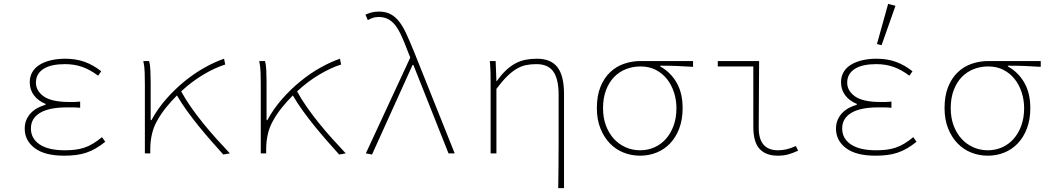

<svg xmlns="http://www.w3.org/2000/svg" viewBox="-20 -794 5440 994"><path d="M312 12Q212 12 160 -27Q108 -66 108 -128Q108 -155 117.5 -175.5Q127 -196 142 -211Q157 -226 176.5 -236Q196 -246 216 -252V-256Q177 -272 155.5 -301Q134 -330 134 -368Q134 -398 147.5 -421Q161 -444 185.5 -459Q210 -474 244 -482Q278 -490 318 -490Q374 -490 419 -473.5Q464 -457 504 -425L488 -402Q447 -433 406 -447.5Q365 -462 316 -462Q283 -462 255.5 -456.5Q228 -451 208 -439Q188 -427 177 -409Q166 -391 166 -366Q166 -324 206.5 -295Q247 -266 340 -266Q354 -266 365 -266Q376 -266 395 -268V-236Q374 -238 358.5 -238Q343 -238 326 -238Q234 -238 187 -209.5Q140 -181 140 -129Q140 -77 185 -46.5Q230 -16 316 -16Q344 -16 369 -19Q394 -22 416.5 -29.5Q439 -37 461.5 -50.5Q484 -64 508 -84L525 -60Q500 -40 476 -26Q452 -12 426.5 -3.5Q401 5 373 8.5Q345 12 312 12Z M1136 6Q1108 -25 1075.5 -62Q1043 -99 1010 -139.5Q977 -180 947.5 -221Q918 -262 896 -300Q866 -270 839 -236.5Q812 -203 792 -166Q775 -136 766.5 -99Q758 -62 758 -22V0H730V-360Q730 -389 729 -420Q728 -451 722 -478H752Q757 -461 758.5 -431.5Q760 -402 760 -372V-172H764Q796 -231 841 -282Q886 -333 936.5 -374Q987 -415 1040 -444.5Q1093 -474 1140 -490L1146 -460Q1092 -443 1032.5 -407.5Q973 -372 918 -321Q939 -282 968 -240.5Q997 -199 1030.5 -157.5Q1064 -116 1100 -76Q1136 -36 1170 0Z M1736 6Q1708 -25 1675.5 -62Q1643 -99 1610 -139.5Q1577 -180 1547.5 -221Q1518 -262 1496 -300Q1466 -270 1439 -236.5Q1412 -203 1392 -166Q1375 -136 1366.5 -99Q1358 -62 1358 -22V0H1330V-360Q1330 -389 1329 -420Q1328 -451 1322 -478H1352Q1357 -461 1358.5 -431.5Q1360 -402 1360 -372V-172H1364Q1396 -231 1441 -282Q1486 -333 1536.5 -374Q1587 -415 1640 -444.5Q1693 -474 1740 -490L1746 -460Q1692 -443 1632.5 -407.5Q1573 -372 1518 -321Q1539 -282 1568 -240.5Q1597 -199 1630.5 -157.5Q1664 -116 1700 -76Q1736 -36 1770 0Z M1906 6 1874 0 2104 -496 2092 -526Q2074 -574 2058.5 -608Q2043 -642 2026 -663.5Q2009 -685 1988.5 -695.5Q1968 -706 1940 -706Q1922 -706 1908.5 -701Q1895 -696 1884 -690L1872 -718Q1884 -724 1901.5 -729Q1919 -734 1942 -734Q1976 -734 2000.5 -721.5Q2025 -709 2045.5 -683.5Q2066 -658 2083.5 -619.5Q2101 -581 2122 -530L2334 0H2302L2120 -458H2116Z M2870 180Q2872 59 2872 -62Q2872 -183 2872 -304Q2872 -384 2845 -423Q2818 -462 2757 -462Q2728 -462 2703.5 -457Q2679 -452 2655 -438Q2631 -424 2605.5 -399Q2580 -374 2550 -334V0H2520V-360Q2520 -389 2519.5 -415.5Q2519 -442 2516 -478H2546L2550 -374H2552Q2576 -408 2599.5 -430Q2623 -452 2648 -465.5Q2673 -479 2700.5 -484.5Q2728 -490 2760 -490Q2832 -490 2866 -446Q2900 -402 2900 -308V180Z M3294 12Q3249 12 3208.5 -4Q3168 -20 3137.5 -51.5Q3107 -83 3088.5 -129Q3070 -175 3070 -234Q3070 -298 3088.5 -344Q3107 -390 3138.5 -420Q3170 -450 3211 -464Q3252 -478 3296 -478H3568V-448Q3524 -451 3483 -452.5Q3442 -454 3398 -454V-450Q3452 -420 3483 -366Q3514 -312 3514 -234Q3514 -175 3496.5 -129Q3479 -83 3449 -51.5Q3419 -20 3379 -4Q3339 12 3294 12ZM3294 -16Q3334 -16 3368.5 -31.5Q3403 -47 3428 -75.5Q3453 -104 3467.5 -144Q3482 -184 3482 -234Q3482 -276 3469.5 -315Q3457 -354 3433.5 -384Q3410 -414 3375.5 -432Q3341 -450 3296 -450Q3256 -450 3220.5 -436Q3185 -422 3159 -395Q3133 -368 3117.5 -327.5Q3102 -287 3102 -234Q3102 -184 3117 -144Q3132 -104 3158 -75.5Q3184 -47 3219 -31.5Q3254 -16 3294 -16Z M4006 12Q3946 12 3913 -22.5Q3880 -57 3880 -138V-450H3696V-478H3910Q3910 -391 3909 -305Q3908 -219 3908 -132Q3908 -16 4008 -16Q4029 -16 4051.5 -21Q4074 -26 4100 -38L4112 -14Q4086 -2 4062 5Q4038 12 4006 12Z M4512 12Q4412 12 4360 -27Q4308 -66 4308 -128Q4308 -155 4317.5 -175.5Q4327 -196 4342 -211Q4357 -226 4376.5 -236Q4396 -246 4416 -252V-256Q4377 -272 4355.5 -301Q4334 -330 4334 -368Q4334 -398 4347.5 -421Q4361 -444 4385.5 -459Q4410 -474 4444 -482Q4478 -490 4518 -490Q4574 -490 4619 -473.5Q4664 -457 4704 -425L4688 -402Q4647 -433 4606 -447.5Q4565 -462 4516 -462Q4483 -462 4455.5 -456.5Q4428 -451 4408 -439Q4388 -427 4377 -409Q4366 -391 4366 -366Q4366 -324 4406.5 -295Q4447 -266 4540 -266Q4554 -266 4565 -266Q4576 -266 4595 -268V-236Q4574 -238 4558.5 -238Q4543 -238 4526 -238Q4434 -238 4387 -209.5Q4340 -181 4340 -129Q4340 -77 4385 -46.5Q4430 -16 4516 -16Q4544 -16 4569 -19Q4594 -22 4616.5 -29.5Q4639 -37 4661.5 -50.5Q4684 -64 4708 -84L4725 -60Q4700 -40 4676 -26Q4652 -12 4626.5 -3.5Q4601 5 4573 8.5Q4545 12 4512 12ZM4544 -560 4520 -566 4578 -774 4616 -764Z M5094 12Q5049 12 5008.5 -4Q4968 -20 4937.5 -51.5Q4907 -83 4888.5 -129Q4870 -175 4870 -234Q4870 -298 4888.5 -344Q4907 -390 4938.5 -420Q4970 -450 5011 -464Q5052 -478 5096 -478H5368V-448Q5324 -451 5283 -452.5Q5242 -454 5198 -454V-450Q5252 -420 5283 -366Q5314 -312 5314 -234Q5314 -175 5296.5 -129Q5279 -83 5249 -51.5Q5219 -20 5179 -4Q5139 12 5094 12ZM5094 -16Q5134 -16 5168.5 -31.5Q5203 -47 5228 -75.5Q5253 -104 5267.5 -144Q5282 -184 5282 -234Q5282 -276 5269.5 -315Q5257 -354 5233.5 -384Q5210 -414 5175.5 -432Q5141 -450 5096 -450Q5056 -450 5020.5 -436Q4985 -422 4959 -395Q4933 -368 4917.5 -327.5Q4902 -287 4902 -234Q4902 -184 4917 -144Q4932 -104 4958 -75.5Q4984 -47 5019 -31.5Q5054 -16 5094 -16Z"/></svg>

Font: Source Code Pro ExtraLight
Style: Regular
Weight: 200
Monospace: yes
Designer: Paul D. Hunt, Teo Tuominen
Foundry: Adobe Systems Incorporated
Version: Version 2.030;PS 1.000;hotconv 16.6.51;makeotf.lib2.5.65220